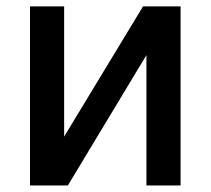

<svg xmlns="http://www.w3.org/2000/svg" viewBox="-20 -565 642 585"><path d="M175.4 -148.8V-545.5H71.4V0H186.8L426.1 -397V0H530.2V-545.5H415.8Z"/></svg>

Font: Magic Ui Pro Medium
Style: Regular
Weight: 500
Designer: Stefan Endress, Andreas Faust
Version: Version 1.000;FEAKit 1.0